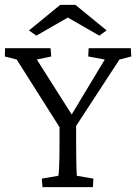

<svg xmlns="http://www.w3.org/2000/svg" viewBox="-21 -772 561 792"><path d="M471.7 -526.4 273.4 -222.7 293 -280.3V-188.5Q293 -147.5 293.5 -120.6Q293.9 -93.8 294.4 -78.6Q294.9 -63.5 295.4 -56.6Q295.9 -49.8 295.9 -46.9L364.3 -35.2L362.3 0H154.3L151.4 -35.2L219.7 -46.9Q220.7 -49.8 221.2 -56.6Q221.7 -63.5 222.7 -78.6Q223.6 -93.8 224.1 -120.6Q224.6 -147.5 224.6 -188.5V-280.3L240.2 -222.7L47.9 -526.4L-1 -539.1L0 -573.2H187.5L190.4 -539.1L130.9 -526.4L280.3 -291H269.5L411.1 -526.4L342.8 -539.1L344.7 -573.2H518.6L520.5 -539.1ZM418.9 -646.5 388.7 -625 230.5 -715.8H287.1L128.9 -625L98.6 -646.5L227.5 -752H290Z"/></svg>

Font: Crimson Pro Light
Style: Regular
Weight: 300
Designer: Jacques Le Bailly
Foundry: Baron von Fonthausen
Version: Version 1.003